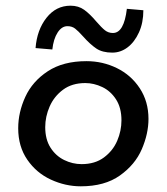

<svg xmlns="http://www.w3.org/2000/svg" viewBox="-20 -645 586 675"><path d="M44 -194Q44 -250 69 -304.5Q94 -359 148 -394.5Q202 -430 284 -430Q341 -430 391 -405.5Q441 -381 471.5 -334.5Q502 -288 502 -227Q502 -175 478.5 -120.5Q455 -66 401.5 -28Q348 10 264 10Q210 10 159 -13.5Q108 -37 76 -83.5Q44 -130 44 -194ZM407 -222Q407 -266 388 -295.5Q369 -325 339.5 -339Q310 -353 280 -353Q233 -353 201.5 -329.5Q170 -306 154.5 -270.5Q139 -235 139 -198Q139 -155 157.5 -126Q176 -97 205.5 -82.5Q235 -68 267 -68Q314 -68 345.5 -91.5Q377 -115 392 -150Q407 -185 407 -222ZM272 -517Q255 -536 244 -544.5Q233 -553 217 -553Q197 -553 182.5 -530.5Q168 -508 164 -471L105 -476Q110 -540 143.5 -582.5Q177 -625 228 -625Q256 -625 276 -610.5Q296 -596 318 -570Q337 -548 349 -538.5Q361 -529 377 -529Q416 -529 426 -614L484 -609Q484 -565 468.5 -531Q453 -497 428.5 -478.5Q404 -460 375 -460Q340 -460 318.5 -474.5Q297 -489 272 -517Z"/></svg>

Font: Josefin Sans
Style: Italic
Weight: 400
Italic angle: -7°
Designer: Santiago Orozco
Foundry: Typemade
Version: Version 2.000